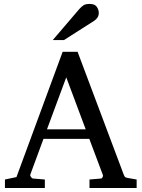

<svg xmlns="http://www.w3.org/2000/svg" viewBox="-20 -948 714 968"><path d="M668.9 0H431.2V-43L488.8 -47.9Q493.7 -47.9 497.1 -54.7Q500.5 -61.5 499 -64.9L430.2 -248H199.2L132.8 -67.9Q130.9 -62 136.5 -54.9Q142.1 -47.9 147 -47.9L206.1 -43V0H4.9V-43L63 -55.2L295.9 -687H371.1L603 -69.8Q606.9 -59.6 609.9 -56.2Q612.8 -52.7 624 -50.8L668.9 -43ZM412.1 -295.9 314 -558.1 216.8 -295.9ZM478 -883.3Q478 -869.6 471.7 -859.9Q465.3 -850.1 455.1 -843.3L302.7 -746.1H246.1L378.9 -901.4Q390.1 -914.1 400.6 -921.1Q411.1 -928.2 432.1 -928.2Q458 -928.2 468 -913.6Q478 -898.9 478 -883.3Z"/></svg>

Font: Eeyek
Style: Regular
Weight: 400
Designer: Pravabati Chingangbam and Tabish
Foundry: SIL International
Version: Version 2.000